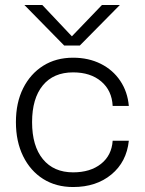

<svg xmlns="http://www.w3.org/2000/svg" viewBox="-20 -743 582 772"><path d="M301 -560H238L78 -723H150L269 -597L390 -723H462ZM44 -252Q44 -330 73 -388Q102 -446 153.5 -478.5Q205 -511 274 -511Q336 -511 385 -486.5Q434 -462 463.5 -418Q493 -374 498 -317H433Q430 -379 387 -415.5Q344 -452 274 -452Q195 -452 152 -399.5Q109 -347 109 -252Q109 -156 152.5 -103Q196 -50 274 -50Q343 -50 386 -84Q429 -118 433 -177H498Q489 -92 428 -41.5Q367 9 274 9Q205 9 153.5 -23.5Q102 -56 73 -115Q44 -174 44 -252Z"/></svg>

Font: Overused Grotesk Book
Style: Regular
Weight: 350
Version: Version 0.003